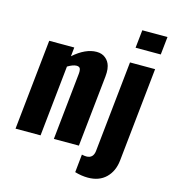

<svg xmlns="http://www.w3.org/2000/svg" viewBox="-136 -900 1059 1186"><g transform="rotate(15 393.5 -307.0)"><path d="M613.8 -674.8 626 -789.6H787.1L774.9 -674.8ZM452.6 164.1 464.4 48.8Q481.9 52.7 493.2 52.7Q538.1 52.7 543 3.4L604 -578.1H764.6L701.7 22.5Q694.3 92.8 651.1 134.8Q607.9 176.8 536.1 176.8Q495.6 176.8 452.6 164.1ZM26.9 0 87.4 -578.1H247.6L241.7 -520.5Q317.9 -587.9 389.2 -587.9Q423.3 -587.9 445.8 -569.3Q468.8 -550.8 476.6 -521.5Q481.9 -502.4 481.4 -480Q481.4 -467.8 480 -454.6L432.1 0H272L316.9 -429.7Q317.4 -436 317.4 -441.9Q317.4 -455.1 313.5 -462.9Q307.6 -473.6 289.1 -473.1Q267.1 -472.2 234.4 -452.6L187 0Z"/></g></svg>

Font: Oswald
Style: Bold
Weight: 700
Designer: Vernon Adams
Foundry: Vernon Adams
Version: 3.0; ttfautohint (v0.94.23-7a4d-dirty) -l 8 -r 50 -G 200 -x 